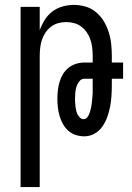

<svg xmlns="http://www.w3.org/2000/svg" viewBox="-20 -548 540 783"><path d="M64 215V-520H142V-425Q150 -447 162.5 -467Q175 -487 193.5 -501Q212 -515 235 -521.5Q258 -528 281 -528Q306 -528 329.5 -521Q353 -514 372 -498Q391 -482 403.5 -461Q416 -440 423.5 -416.5Q431 -393 433.5 -368.5Q436 -344 436 -320V-293H482V-227H436V-200Q436 -178 434.5 -156Q433 -134 429 -113Q425 -92 417.5 -71Q410 -50 397.5 -32Q385 -14 365.5 -3Q346 8 324 8Q306 8 289 2.5Q272 -3 258.5 -15Q245 -27 236.5 -42.5Q228 -58 223 -75Q218 -92 216 -110Q214 -128 214 -145Q214 -163 216 -180.5Q218 -198 223 -214.5Q228 -231 237 -246Q246 -261 260 -272Q274 -283 291 -288Q308 -293 325 -293H358V-320Q358 -337 356 -353.5Q354 -370 349 -385.5Q344 -401 334.5 -415Q325 -429 312 -439Q299 -449 283 -453.5Q267 -458 250 -458Q233 -458 217 -453.5Q201 -449 188 -439Q175 -429 165.5 -415Q156 -401 151 -385.5Q146 -370 144 -353.5Q142 -337 142 -320V215ZM321 -62Q329 -62 334.5 -68Q340 -74 343 -81Q346 -88 348 -95Q350 -102 351.5 -109.5Q353 -117 354 -124.5Q355 -132 355.5 -139.5Q356 -147 357 -154.5Q358 -162 358 -169.5Q358 -177 358 -184.5Q358 -192 358 -200V-227H325Q312 -227 304 -217Q296 -207 292 -195Q288 -183 287 -170.5Q286 -158 286 -145Q286 -137 286.5 -129Q287 -121 288 -112.5Q289 -104 291 -96Q293 -88 296.5 -81Q300 -74 306.5 -68Q313 -62 321 -62Z"/></svg>

Font: HulyMono
Style: Regular
Weight: 400
Monospace: yes
Designer: Belleve Invis
Foundry: Belleve Invis
Version: Version 33.2.5; ttfautohint (v1.8.4)